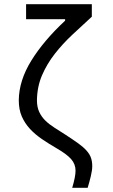

<svg xmlns="http://www.w3.org/2000/svg" viewBox="-20 -746 540 920"><path d="M342 72Q342 40 320.5 16Q299 -8 252 -35Q214 -57 181 -79.5Q148 -102 123.5 -128.5Q99 -155 84.5 -188Q70 -221 70 -266Q71 -360 130 -455.5Q189 -551 292 -647V-654H105V-726H420V-666Q373 -623 326.5 -579.5Q280 -536 242.5 -488Q205 -440 181.5 -385.5Q158 -331 157 -266Q157 -233 168 -209.5Q179 -186 197.5 -168Q216 -150 240.5 -134.5Q265 -119 293 -101Q330 -77 355 -59Q380 -41 395 -24Q410 -7 416 10.5Q422 28 422 50Q422 70 415 99Q408 128 400 154H326Q334 127 338 106.5Q342 86 342 72Z"/></svg>

Font: D2Coding ligature
Style: Regular
Weight: 400
Monospace: yes
Designer: Yong-Rak Park; Jeong-Hwan Yoon; Sang-Min Lee;
Foundry: NHN Corporation
Version: Version 1.3.2; Build 20180524